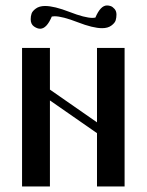

<svg xmlns="http://www.w3.org/2000/svg" viewBox="-20 -673 529 693"><path d="M348.6 -571.3C362.3 -571.3 373.4 -574.4 381.8 -580.6C390.3 -586.8 395.5 -593.1 397.5 -599.6C399.4 -606.1 400.4 -613 400.4 -620.1C400.4 -628.6 398.1 -635.4 393.6 -640.6C389 -645.8 384.4 -649.3 379.9 -650.9C375.3 -652.5 370.8 -653.3 366.2 -653.3C350.6 -653.3 336.6 -638.7 324.2 -609.4L314.5 -608.4C295.6 -608.4 267.7 -615.6 231 -629.9C194.2 -644.2 164.7 -651.4 142.6 -651.4C128.9 -651.4 117.8 -648.3 109.4 -642.1C100.9 -635.9 95.7 -629.7 93.8 -623.5C91.8 -617.4 90.8 -610.7 90.8 -603.5C90.8 -591.8 94.7 -583.2 102.5 -577.6C110.4 -572.1 117.8 -569.3 125 -569.3C140.6 -569.3 154.6 -584 167 -613.3L176.8 -614.3C195.6 -614.3 223.5 -607.1 260.3 -592.8C297 -578.5 326.5 -571.3 348.6 -571.3ZM160.2 0V-310.5L330.1 -192.4V0H429.7V-500H330.1V-231.4L160.2 -349.6V-500H59.6V0Z"/></svg>

Font: TriodPostnaja
Style: Medium
Weight: 500
Version: 20110805; ttfautohint (v0.96) -l 8 -r 50 -G 200 -x 14 -w "G"